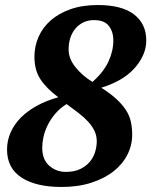

<svg xmlns="http://www.w3.org/2000/svg" viewBox="-20 -732 602 764"><path d="M8 -137Q8 -173 22.5 -205.5Q37 -238 63.5 -264.5Q90 -291 127.5 -311.5Q165 -332 212 -345Q165 -380 141 -416.5Q117 -453 117 -506Q117 -548 133.5 -585.5Q150 -623 182 -651Q214 -679 261 -695.5Q308 -712 369 -712Q465 -712 513.5 -674.5Q562 -637 562 -571Q562 -540 549 -511.5Q536 -483 513 -458Q490 -433 456.5 -414Q423 -395 383 -383Q419 -360 442.5 -338.5Q466 -317 480.5 -295Q495 -273 500.5 -248.5Q506 -224 506 -196Q506 -154 487 -116.5Q468 -79 432 -50.5Q396 -22 343.5 -5Q291 12 225 12Q123 12 65.5 -25.5Q8 -63 8 -137ZM365 -170Q365 -192 356 -211Q347 -230 331 -247.5Q315 -265 293 -282Q271 -299 245 -318Q218 -301 199.5 -279Q181 -257 169.5 -233.5Q158 -210 153 -187Q148 -164 148 -145Q148 -97 176 -72.5Q204 -48 242 -48Q276 -48 299.5 -59.5Q323 -71 337.5 -88.5Q352 -106 358.5 -127.5Q365 -149 365 -170ZM253 -535Q253 -499 280 -465Q307 -431 348 -406Q392 -445 411.5 -487Q431 -529 431 -571Q431 -606 413 -629Q395 -652 354 -652Q330 -652 311 -642.5Q292 -633 279 -617Q266 -601 259.5 -580Q253 -559 253 -535Z"/></svg>

Font: PT Serif
Style: Bold Italic
Weight: 700
Italic angle: -12°
Designer: A.Korolkova, O.Umpeleva, V.Yefimov
Foundry: ParaType Ltd
Version: Version 1.000W OFL